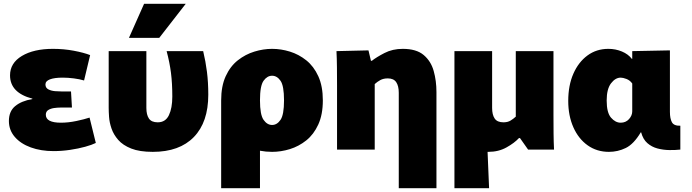

<svg xmlns="http://www.w3.org/2000/svg" viewBox="-20 -790 3653 1014"><path d="M263 8Q196 8 142.5 -11.5Q89 -31 58 -67Q27 -103 27 -151Q27 -202 60 -229.5Q93 -257 151 -267V-269Q33 -300 33 -392Q33 -457 95.5 -494.5Q158 -532 260 -532Q317 -532 370 -522Q423 -512 456 -499L424 -365Q401 -372 370 -376Q339 -380 311 -380Q268 -380 244 -371Q220 -362 220 -344Q220 -326 235.5 -318Q251 -310 271.5 -308.5Q292 -307 306 -307H355L360 -222H300Q284 -222 266 -219.5Q248 -217 235 -209Q222 -201 222 -184Q222 -142 302 -142Q341 -142 383.5 -151Q426 -160 453 -169L486 -35Q466 -25 430 -15Q394 -5 350 1.5Q306 8 263 8Z M787 12Q717 12 673 -5.5Q629 -23 604.5 -51Q580 -79 569 -111Q558 -143 556 -172Q554 -201 554 -220V-520H753V-220Q753 -184 766.5 -164Q780 -144 813 -144Q854 -144 872 -181.5Q890 -219 890 -280Q890 -350 883 -405Q876 -460 860 -520H1053Q1066 -466 1073 -410.5Q1080 -355 1080 -290Q1080 -145 1004 -66.5Q928 12 787 12ZM661 -590 741 -770H961L821 -590Z M1148 204V-260Q1148 -335 1172 -387.5Q1196 -440 1236 -471.5Q1276 -503 1323.5 -517.5Q1371 -532 1417 -532Q1464 -532 1511 -517.5Q1558 -503 1597.5 -471.5Q1637 -440 1661 -387.5Q1685 -335 1685 -260Q1685 -185 1661 -132.5Q1637 -80 1597.5 -48.5Q1558 -17 1511 -2.5Q1464 12 1417 12Q1384 12 1353 6V204ZM1417 -130Q1443 -130 1461.5 -157Q1480 -184 1480 -260Q1480 -337 1461.5 -363.5Q1443 -390 1417 -390Q1391 -390 1372 -363.5Q1353 -337 1353 -260Q1353 -184 1372 -157Q1391 -130 1417 -130Z M1760 -337Q1760 -389 1759.5 -435Q1759 -481 1757 -520L1926 -524L1939 -469H1944Q1968 -488 2010.5 -510Q2053 -532 2107 -532Q2179 -532 2217.5 -499.5Q2256 -467 2270.5 -415Q2285 -363 2285 -304V204H2086V-300Q2086 -336 2072.5 -356Q2059 -376 2028 -376Q2005 -376 1988.5 -367Q1972 -358 1959 -346V0H1760Z M2380 204V-520H2579V-220Q2579 -184 2592.5 -164Q2606 -144 2639 -144Q2661 -144 2676 -153Q2691 -162 2704 -174V-520H2903V-183Q2903 -131 2903.5 -85Q2904 -39 2906 0H2769L2726 -61H2721Q2697 -35 2655 -11.5Q2613 12 2559 12Q2557 12 2555 12L2563 204Z M3196 12Q3132 12 3083.5 -22.5Q3035 -57 3008 -118Q2981 -179 2981 -257Q2981 -339 3008 -400.5Q3035 -462 3082.5 -497Q3130 -532 3193 -532Q3231 -532 3264.5 -518Q3298 -504 3317 -479H3319V-520L3518 -524V-199Q3518 -164 3528.5 -144.5Q3539 -125 3573 -126V0Q3546 3 3514 2.5Q3482 2 3452 -6Q3422 -14 3399 -34Q3376 -54 3366 -91H3364Q3327 -29 3285 -8.5Q3243 12 3196 12ZM3258 -142Q3285 -142 3302 -161Q3319 -180 3319 -202V-349Q3307 -366 3288.5 -373Q3270 -380 3258 -380Q3230 -380 3207 -350Q3184 -320 3184 -259Q3184 -195 3207 -168.5Q3230 -142 3258 -142Z"/></svg>

Font: Murecho Black
Style: Regular
Weight: 900
Designer: Neil Summerour
Foundry: Positype
Version: Version 1.010; ttfautohint (v1.8.3)